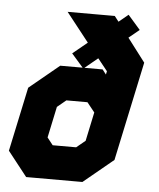

<svg xmlns="http://www.w3.org/2000/svg" viewBox="-52 -755 663 799"><g transform="rotate(5 280.0 -355.0)"><path d="M87 0 6 -103 63 -371 188 -474H281.5L233 -529.5L294 -579.5L199 -700H396L413.5 -677.5L453 -710L504.5 -651L460.5 -615L535 -517L447 -103L322 0ZM137 -71 85.5 -137.5 128 -338 208 -404H347.5L422.5 -312L386.5 -144L302.5 -71ZM185.5 -141.5H283.5L320.5 -172L346 -292.5L314 -332.5H226L189 -302L161.5 -172ZM137 -71H302.5L386.5 -144L458.5 -482.5L376 -597.5L424.5 -637.5L376 -597.5L340.5 -644.5L376 -597.5L319 -551L376 -597.5L458.5 -482.5L422.5 -312L347.5 -404H208L128 -338L85.5 -137.5ZM380.5 -454 383.5 -468 343 -518.5 289 -474H365Z"/></g></svg>

Font: Tourney Thin Black
Style: Italic
Weight: 900
Italic angle: -12°
Version: Version 1.015